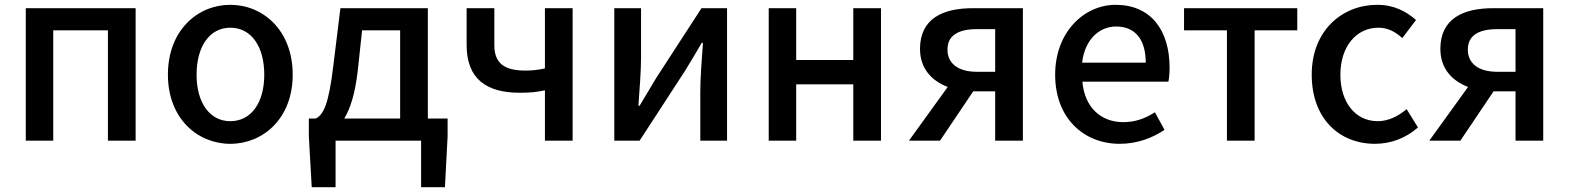

<svg xmlns="http://www.w3.org/2000/svg" viewBox="-20 -584 6512 797"><path d="M87 0H201V-458H428V0H543V-550H87Z M936 13C1072 13 1195 -92 1195 -274C1195 -458 1072 -564 936 -564C800 -564 677 -458 677 -274C677 -92 800 13 936 13ZM936 -81C850 -81 796 -158 796 -274C796 -391 850 -469 936 -469C1023 -469 1077 -391 1077 -274C1077 -158 1023 -81 936 -81Z M1483 -458H1641V-92H1409C1434 -133 1454 -195 1465 -290ZM1756 -92V-550H1393L1364 -314C1344 -144 1321 -108 1291 -92H1262V-18L1274 193H1373V0H1728V193H1827L1838 -18V-92Z M2242 0H2357V-550H2242V-300C2214 -294 2191 -291 2161 -291C2071 -291 2032 -323 2032 -397V-550H1917V-397C1917 -255 2001 -199 2137 -199C2185 -199 2206 -202 2242 -209Z M2530 0H2635L2823 -289C2843 -321 2873 -372 2893 -406H2898C2893 -335 2887 -262 2887 -205V0H2998V-550H2892L2705 -262C2686 -229 2654 -178 2635 -145H2630C2635 -215 2641 -288 2641 -345V-550H2530Z M3171 0H3285V-234H3522V0H3637V-550H3522V-335H3285V-550H3171Z M4111 -286H4035C3958 -286 3913 -320 3913 -378C3913 -437 3958 -463 4035 -463H4111ZM4018 -550C3894 -550 3799 -507 3799 -381C3799 -298 3849 -248 3914 -223L3753 0H3882L4020 -205H4022H4111V0H4226V-550Z M4628 13C4700 13 4763 -11 4814 -45L4774 -118C4734 -92 4692 -77 4643 -77C4548 -77 4482 -140 4473 -245H4830C4833 -258 4835 -281 4835 -303C4835 -459 4757 -564 4611 -564C4482 -564 4360 -453 4360 -274C4360 -93 4479 13 4628 13ZM4472 -324C4483 -421 4544 -474 4613 -474C4693 -474 4736 -419 4736 -324Z M5073 0H5188V-458H5365V-550H4895V-458H5073Z M5688 13C5751 13 5816 -10 5866 -55L5819 -131C5786 -103 5745 -81 5699 -81C5607 -81 5544 -158 5544 -274C5544 -391 5610 -469 5702 -469C5740 -469 5771 -453 5801 -426L5858 -501C5818 -536 5767 -564 5697 -564C5552 -564 5425 -458 5425 -274C5425 -92 5539 13 5688 13Z M6271 -286H6195C6118 -286 6073 -320 6073 -378C6073 -437 6118 -463 6195 -463H6271ZM6178 -550C6054 -550 5959 -507 5959 -381C5959 -298 6009 -248 6074 -223L5913 0H6042L6180 -205H6182H6271V0H6386V-550Z"/></svg>

Font: Source Han Sans KR Medium
Style: Regular
Weight: 500
Designer: Ryoko NISHIZUKA (kana & ideographs); Paul D. Hunt (Latin, Greek & Cyrillic); Wenlong ZHANG (bopomofo); Sandoll Communica
Foundry: Adobe Systems Incorporated
Version: Version 1.001;PS 1.001;hotconv 1.0.78;makeotf.lib2.5.61930